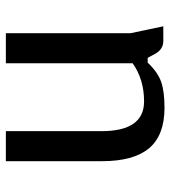

<svg xmlns="http://www.w3.org/2000/svg" viewBox="16 -572 568 639"><g transform="rotate(-90 299.5 -252.0)"><path d="M261 12Q169 12 126 -39.5Q83 -91 83 -197V-516H183V-198Q183 -56 282 -56Q355 -56 409 -94V-516H509V-101L532 8H483Q456 8 441 -18L427 -44H411Q380 -11 348 0.5Q316 12 261 12Z"/></g></svg>

Font: Voces
Style: Regular
Weight: 400
Designer: Ana Paula Megda, Pablo Ugerman
Foundry: Ana Paula Megda, Pablo Ugerman
Version: Version 1.003